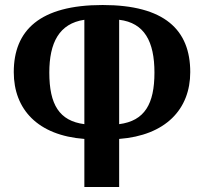

<svg xmlns="http://www.w3.org/2000/svg" viewBox="-20 -747 816 767"><path d="M317 0H456V-192C641 -206 740 -310 740 -459C740 -628 637 -727 390 -727C139 -727 35 -626 35 -459C35 -310 131 -206 317 -192ZM317 -251C217 -264 177 -329 177 -457C177 -576 216 -653 317 -668ZM456 -251V-668C557 -656 597 -581 597 -457C597 -332 558 -264 456 -251Z"/></svg>

Font: Noto Serif Georgian SemiCondensed Bold
Style: Regular
Weight: 700
Width: 4
Designer: Monotype Design Team, Akaki Razmadze
Foundry: Google LLC
Version: Version 2.003